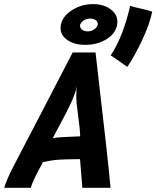

<svg xmlns="http://www.w3.org/2000/svg" viewBox="-54 -898 748 918"><path d="M475.1 -633.3Q534.2 -721.2 568.4 -870.1Q583.5 -864.7 621.1 -856.4Q658.7 -848.1 673.8 -842.3Q662.1 -784.2 626.7 -708.3Q591.3 -632.3 554.7 -578.1Q542.5 -586.4 515.1 -606Q487.8 -625.5 475.1 -633.3ZM377 -809.1Q358.4 -809.1 345.5 -799.8Q332.5 -790.5 329.1 -778.8Q328.6 -777.3 328.6 -774.9Q328.6 -764.2 338.6 -756.1Q348.6 -748 365.2 -748Q383.3 -748 396.5 -757.6Q409.7 -767.1 413.1 -778.8Q413.6 -780.3 413.6 -783.2Q413.6 -793.9 403.8 -801.5Q394 -809.1 377 -809.1ZM236.8 -778.8Q245.1 -820.8 290.5 -849.6Q335.9 -878.4 391.1 -878.4Q440.9 -878.4 474.1 -854.2Q507.3 -830.1 507.3 -793.5Q507.3 -786.1 505.9 -778.8Q498 -736.8 454.8 -710.2Q411.6 -683.6 353 -683.6Q301.8 -683.6 268.6 -706.3Q235.4 -729 235.4 -764.6Q235.4 -771.5 236.8 -778.8ZM329.1 -246.1V-249.5Q329.1 -276.4 319.8 -342.5Q310.5 -408.7 310.5 -441.9Q310.5 -467.8 314.5 -487.3Q306.2 -450.7 285.4 -405.8Q264.6 -360.8 236.3 -309.3Q208 -257.8 198.7 -237.3Q212.4 -240.2 234.1 -241.7Q255.9 -243.2 286.6 -244.4Q317.4 -245.6 329.1 -246.1ZM293.5 -647H402.8Q410.6 -574.7 426 -443.8Q441.4 -313 453.4 -205.1Q465.3 -97.2 474.6 0H339.8Q337.9 -22 334.2 -67.9Q330.6 -113.8 328.6 -137.2Q317.4 -137.2 294.4 -136.7Q271.5 -136.2 262.2 -136Q252.9 -135.7 235.6 -135Q218.3 -134.3 207.3 -132.8Q196.3 -131.3 181.4 -128.9Q166.5 -126.5 151.4 -123L127.9 -79.1Q99.6 -25.4 93.3 0H-33.7Q-23.9 -37.1 13.7 -108.9Q60.5 -198.7 153.8 -378.2Q247.1 -557.6 293.5 -647Z"/></svg>

Font: Fantasque Sans Mono
Style: Bold Italic
Weight: 700
Italic angle: -11°
Monospace: yes
Designer: Jany Belluz
Version: Version 1.7.1